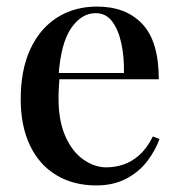

<svg xmlns="http://www.w3.org/2000/svg" viewBox="-20 -550 545 584"><path d="M275 -530Q363 -530 413 -477Q463 -424 463 -309H118L116 -328H357Q358 -377 349 -418.5Q340 -460 321 -485Q302 -510 271 -510Q228 -510 196.5 -464.5Q165 -419 158 -319L161 -314Q160 -300 159 -283.5Q158 -267 158 -251Q158 -182 179 -135Q200 -88 234 -64.5Q268 -41 303 -41Q330 -41 355.5 -49.5Q381 -58 404 -78.5Q427 -99 445 -135L465 -127Q453 -93 428 -60Q403 -27 364 -6.5Q325 14 273 14Q203 14 151 -17.5Q99 -49 71 -108Q43 -167 43 -248Q43 -337 72 -400Q101 -463 153.5 -496.5Q206 -530 275 -530Z"/></svg>

Font: Playfair Display Medium
Style: Regular
Weight: 500
Designer: Claus Eggers Sørensen
Foundry: Claus Eggers Sørensen
Version: Version 1.203